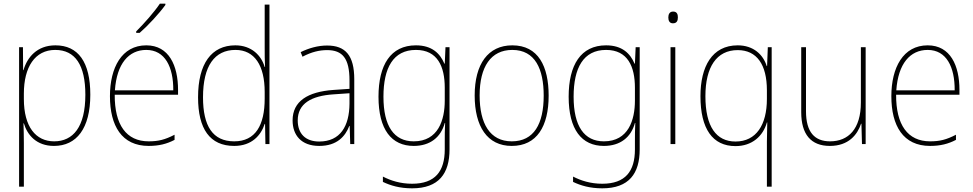

<svg xmlns="http://www.w3.org/2000/svg" viewBox="-20 -785 5302 1046"><path d="M282 -538C181 -538 128 -472 108 -403H106L105 -528H84V232H110V-4C110 -42 109 -80 108 -113H110C129 -49 179 10 274 10C397 10 472 -85 472 -269C472 -447 406 -538 282 -538ZM281 -513C390 -513 445 -430 445 -269C445 -93 378 -15 275 -15C175 -15 110 -94 110 -246V-275C110 -419 170 -513 281 -513Z M881 -758V-765H851C820 -719 767 -659 722 -614V-606H741C788 -647 847 -711 881 -758ZM777 -538C643 -538 579 -416 579 -261C579 -100 643 10 790 10C846 10 889 -1 931 -23V-51C879 -24 843 -15 790 -15C668 -15 604 -105 605 -269H950V-295C950 -427 901 -538 777 -538ZM777 -513C879 -513 925 -420 924 -293H606C616 -438 681 -513 777 -513Z M1256 10C1352 10 1402 -48 1422 -110H1424L1426 0H1448V-760H1422V-526C1422 -491 1422 -457 1424 -420H1422C1404 -482 1351 -538 1262 -538C1132 -538 1059 -438 1059 -255C1059 -83 1123 10 1256 10ZM1256 -15C1139 -15 1086 -98 1086 -255C1086 -426 1149 -513 1263 -513C1367 -513 1422 -428 1422 -284V-248C1422 -103 1372 -15 1256 -15Z M1762 -537C1712 -537 1663 -523 1618 -501L1628 -476C1677 -502 1720 -512 1762 -512C1846 -512 1884 -467 1884 -347V-301L1796 -295C1657 -285 1574 -234 1574 -129C1574 -49 1621 10 1719 10C1816 10 1861 -42 1883 -99H1885L1888 0H1910V-353C1910 -483 1862 -537 1762 -537ZM1797 -271 1884 -277V-220C1883 -98 1834 -14 1719 -14C1644 -14 1602 -57 1602 -129C1602 -220 1675 -263 1797 -271Z M2246 -538C2108 -538 2042 -431 2042 -258C2042 -79 2113 10 2234 10C2323 10 2382 -37 2403 -115H2405C2403 -75 2403 -51 2403 -15V29C2403 148 2351 216 2225 216C2161 216 2109 199 2066 177V206C2108 226 2158 241 2225 241C2371 241 2429 160 2429 29V-528H2407L2403 -438H2401C2378 -493 2334 -538 2246 -538ZM2246 -513C2364 -513 2403 -422 2403 -307V-237C2403 -132 2368 -15 2234 -15C2127 -15 2069 -97 2069 -258C2069 -415 2122 -513 2246 -513Z M2969 -264C2969 -423 2913 -538 2771 -538C2639 -538 2566 -436 2566 -265C2566 -97 2634 10 2768 10C2905 10 2969 -97 2969 -264ZM2593 -265C2593 -421 2654 -513 2771 -513C2896 -513 2942 -408 2942 -264C2942 -110 2889 -15 2768 -15C2649 -15 2593 -112 2593 -265Z M3282 -538C3144 -538 3078 -431 3078 -258C3078 -79 3149 10 3270 10C3359 10 3418 -37 3439 -115H3441C3439 -75 3439 -51 3439 -15V29C3439 148 3387 216 3261 216C3197 216 3145 199 3102 177V206C3144 226 3194 241 3261 241C3407 241 3465 160 3465 29V-528H3443L3439 -438H3437C3414 -493 3370 -538 3282 -538ZM3282 -513C3400 -513 3439 -422 3439 -307V-237C3439 -132 3404 -15 3270 -15C3163 -15 3105 -97 3105 -258C3105 -415 3158 -513 3282 -513Z M3647 -722C3627 -722 3621 -706 3621 -690C3621 -673 3627 -658 3646 -658C3667 -658 3673 -672 3673 -690C3673 -706 3669 -722 3647 -722ZM3659 -528H3633V0H3659Z M4158 -13V232H4184V-528H4163L4159 -425H4157C4138 -487 4085 -538 3999 -538C3859 -538 3796 -422 3796 -261C3796 -83 3862 11 3987 11C4077 11 4137 -43 4158 -118H4160C4159 -86 4158 -39 4158 -13ZM3987 -14C3882 -14 3823 -95 3823 -261C3823 -420 3884 -512 3999 -512C4103 -512 4158 -433 4158 -293V-246C4158 -105 4100 -14 3987 -14Z M4696 -528H4670V-227C4670 -82 4602 -15 4502 -15C4418 -15 4371 -65 4371 -179V-528H4345V-174C4345 -53 4398 10 4501 10C4603 10 4651 -51 4671 -111H4673L4676 0H4696Z M5034 -538C4900 -538 4836 -416 4836 -261C4836 -100 4900 10 5047 10C5103 10 5146 -1 5188 -23V-51C5136 -24 5100 -15 5047 -15C4925 -15 4861 -105 4862 -269H5207V-295C5207 -427 5158 -538 5034 -538ZM5034 -513C5136 -513 5182 -420 5181 -293H4863C4873 -438 4938 -513 5034 -513Z"/></svg>

Font: Noto Sans Sinhala SemiCondensed Thin
Style: Regular
Weight: 100
Width: 4
Designer: Jelle Bosma - Monotype Design Team
Foundry: Monotype Imaging Inc.
Version: Version 2.006